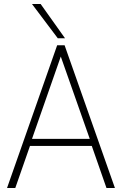

<svg xmlns="http://www.w3.org/2000/svg" viewBox="-20 -934 606 954"><path d="M15 0 264 -709H301L551 0H509L436 -209H129L56 0ZM139 -244H426L282 -653ZM267 -744 139 -914H182L303 -744Z"/></svg>

Font: Georama ExtraLight
Style: Regular
Weight: 250
Version: Version 1.001